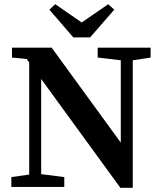

<svg xmlns="http://www.w3.org/2000/svg" viewBox="-20 -890 771 914"><path d="M445 -616V-663H697V-616L612 -603V4H553L176 -514V-61L286 -47V0H34V-47L119 -59V-593L107 -609L37 -616V-663H226L555 -211V-603ZM243 -870 369 -783 495 -870 524 -844 409 -712H329L215 -844Z"/></svg>

Font: Source Serif Pro Semibold
Style: Regular
Weight: 600
Designer: Frank Grießhammer
Foundry: Adobe Systems Incorporated
Version: Version 3.000;hotconv 1.0.109;makeotfexe 2.5.65596